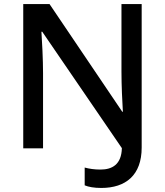

<svg xmlns="http://www.w3.org/2000/svg" viewBox="-20 -734 816 950"><path d="M481 196C602 196 681 133 681 -4V-714H581V-380C581 -313 585 -228 588 -181H585L225 -714H95V0H193V-372C193 -439 188 -533 185 -577H189L583 -1C581 80 535 105 477 105C447 105 421 101 399 95V183C418 191 446 196 481 196Z"/></svg>

Font: Noto Sans Bassa Vah Medium
Style: Regular
Weight: 500
Designer: Monotype Design Team
Foundry: Monotype Imaging Inc.
Version: Version 2.002